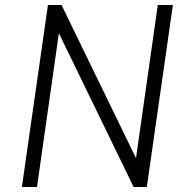

<svg xmlns="http://www.w3.org/2000/svg" viewBox="-20 -743 745 763"><path d="M67 0 170.5 -723H224.5L520.5 -114.5L607 -723H667L563.5 0H511L214 -611L127 0Z"/></svg>

Font: Public Sans Thin ExtraLight
Style: Italic
Weight: 250
Italic angle: -8°
Version: Version 2.001